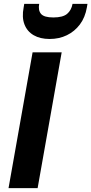

<svg xmlns="http://www.w3.org/2000/svg" viewBox="-20 -970 471 990"><path d="M24 0 148 -700H298L174 0ZM236 -769Q187 -769 153.5 -788.5Q120 -808 106 -844.5Q92 -881 102 -932L105 -950H182Q176 -917 191.5 -898.5Q207 -880 255 -880Q304 -880 326 -898.5Q348 -917 354 -950H431L428 -932Q419 -880 392 -844Q365 -808 325 -788.5Q285 -769 236 -769Z"/></svg>

Font: DM Sans 12pt Black
Style: Italic
Weight: 900
Italic angle: -10°
Version: Version 4.004;gftools[0.9.30]